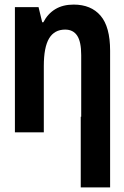

<svg xmlns="http://www.w3.org/2000/svg" viewBox="-20 -577 540 837"><path d="M45 0V-546H148L164 -480H169Q188 -517 221 -537Q254 -557 301 -557Q377 -557 418.5 -508.5Q460 -460 460 -356V0V240H332V-68H334V-337Q334 -395 316.5 -421.5Q299 -448 264 -448Q217 -448 194 -409.5Q171 -371 171 -289V0Z"/></svg>

Font: Noto Sans Mono ExtraCondensed
Style: Bold
Weight: 700
Width: 2
Designer: Monotype Design Team
Foundry: Monotype Imaging Inc.
Version: Version 2.014